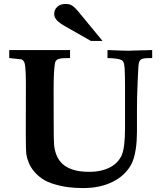

<svg xmlns="http://www.w3.org/2000/svg" viewBox="-20 -937 818 974"><path d="M26.9 -642.6V-683.1H185.5H317.4H335.4V-642.6Q314 -642.6 299.8 -641.6Q285.6 -640.6 277.1 -637.7Q268.6 -634.8 264.4 -629.6Q260.3 -624.5 258.8 -616.2Q255.9 -600.6 253.9 -567.4Q252 -534.2 252 -482.9L252.4 -312.5Q252.4 -267.1 252.9 -240Q253.4 -212.9 254.4 -202.1Q257.3 -171.4 268.3 -146.2Q279.3 -121.1 300 -103Q320.8 -85 353.3 -75.2Q385.7 -65.4 431.6 -65.4Q466.3 -65.4 493.2 -71.8Q520 -78.1 540.5 -89.4Q561 -100.6 575 -115.7Q588.9 -130.9 597.2 -148.9Q614.3 -187.5 614.3 -290V-389.6Q614.3 -455.1 614.3 -493.9Q614.3 -532.7 613.8 -546.9Q613.3 -572.8 612.3 -588.4Q611.3 -604 609.1 -613Q606.9 -622.1 603.8 -626.2Q600.6 -630.4 595.7 -632.8Q578.1 -641.1 525.4 -642.6V-683.1Q569.8 -681.2 595.9 -680.4Q622.1 -679.7 630.4 -679.7Q632.8 -679.7 636 -679.7Q639.2 -679.7 643.6 -680.2L752 -683.1V-642.6Q733.9 -642.6 721.9 -641.8Q710 -641.1 702.6 -638.7Q695.3 -636.2 691.4 -631.8Q687.5 -627.4 685.1 -620.1Q683.1 -614.7 681.6 -590.3Q680.2 -565.9 678.2 -521.5Q676.3 -477.1 675.5 -442.6Q674.8 -408.2 674.8 -382.8V-268.1Q674.8 -247.1 673.3 -223.6Q671.9 -200.2 668.2 -177.5Q664.6 -154.8 658.4 -134Q652.3 -113.3 642.6 -97.2Q628.4 -72.8 606 -51.8Q583.5 -30.8 553.2 -15.4Q522.9 0 485.1 8.5Q447.3 17.1 401.9 17.1Q362.3 17.1 325.9 12.5Q289.6 7.8 254.4 -2.9Q219.2 -13.2 193.8 -30.5Q168.5 -47.9 151.6 -68.8Q134.8 -89.8 125.5 -112.5Q116.2 -135.3 113.3 -156.2Q112.3 -165 111.6 -188.7Q110.8 -212.4 110.8 -251L111.3 -468.8Q111.3 -490.7 111.3 -514.4Q111.3 -538.1 110.6 -559.6Q109.9 -581.1 108.2 -597.9Q106.4 -614.7 102.5 -623Q100.6 -627.9 90.3 -635.7ZM440.9 -729.5 313 -802.2Q282.2 -819.3 268.6 -834.2Q254.9 -849.1 254.9 -866.7Q254.9 -887.7 270.5 -902.3Q286.1 -917 312.5 -917Q321.3 -917 329.1 -915.5Q336.9 -914.1 345 -909.2Q353 -904.3 362.8 -894.5Q372.6 -884.8 385.3 -868.7L500 -729.5Z"/></svg>

Font: XB Kayhan
Style: Bold
Weight: 700
Designer: Behnam
Foundry: Irmug
Version: Version 7.300 2009